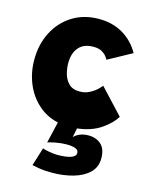

<svg xmlns="http://www.w3.org/2000/svg" viewBox="-119 -625 750 949"><g transform="rotate(15 256.5 -151.0)"><path d="M240 246.5Q200.5 246.5 172.8 241.8Q145 237 137.5 235L166.5 141.5Q178 146.5 202.8 150.5Q227.5 154.5 241 154.5Q286.5 154.5 311.2 146Q336 137.5 336 120Q336 105 319 98.8Q302 92.5 276 92.5Q248 92.5 220 97.8Q192 103 178.5 108L204 -1Q144 -14.5 100.8 -53.8Q57.5 -93 34.2 -149.5Q11 -206 11 -271Q11 -349 43 -411.8Q75 -474.5 133.2 -511.2Q191.5 -548 269.5 -548Q339.5 -548 392.5 -516.5Q445.5 -485 477 -429L355.5 -362.5Q353.5 -367 345.5 -378Q337.5 -389 321.2 -398.5Q305 -408 278 -408Q228.5 -408 203 -378.5Q177.5 -349 177.5 -297.5Q177.5 -271 185.2 -243Q193 -215 212.5 -195.8Q232 -176.5 267 -176.5Q296 -176.5 318.8 -188.8Q341.5 -201 355.8 -215Q370 -229 373.5 -234.5L492.5 -107Q471 -71 423.2 -38.2Q375.5 -5.5 303 3L293.5 50.5Q302.5 39 322.2 30.2Q342 21.5 367.5 21.5Q407 21.5 432.2 44.2Q457.5 67 457.5 115.5Q457.5 160.5 427.2 189.5Q397 218.5 347.2 232.5Q297.5 246.5 240 246.5Z"/></g></svg>

Font: Grandstander ExtraBold
Style: Regular
Weight: 800
Designer: Tyler Finck
Foundry: Etcetera Type Co
Version: Version 1.200; ttfautohint (v1.8.3)